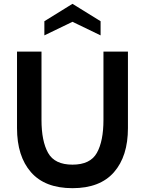

<svg xmlns="http://www.w3.org/2000/svg" viewBox="-20 -970 758 1004"><path d="M69 -300V-700H197V-343Q197 -232 231.5 -170.5Q266 -109 359 -109Q452 -109 486.5 -170.5Q521 -232 521 -343V-700H649V-300Q649 -153 576 -69.5Q503 14 359 14Q215 14 142 -69.5Q69 -153 69 -300ZM506 -785 359 -856 212 -785V-859L359 -950L506 -859Z"/></svg>

Font: Cabin
Style: Bold
Weight: 700
Designer: Pablo Impallari
Foundry: Pablo Impallari. www.impallari.com Igino Marini. www.ikern.com
Version: Version 1.005